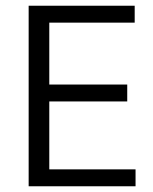

<svg xmlns="http://www.w3.org/2000/svg" viewBox="-20 -650 534 670"><path d="M80 -630H450V-571H152V-355H424V-296H152V-59H453V0H80Z"/></svg>

Font: Ek Mukta Light
Style: Regular
Weight: 300
Designer: Girish Dalvi and Yashodeep Gholap
Foundry: Ek Type
Version: Version 2.538;PS 1.002;hotconv 16.6.51;makeotf.lib2.5.65220;